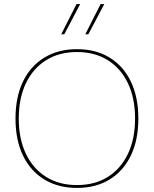

<svg xmlns="http://www.w3.org/2000/svg" viewBox="-20 -911 754 941"><path d="M357 -670Q450 -670 517.5 -628.5Q585 -587 621.5 -511Q658 -435 658 -330Q658 -225 621.5 -149Q585 -73 517.5 -31.5Q450 10 357 10Q265 10 197 -31.5Q129 -73 92.5 -149Q56 -225 56 -330Q56 -435 92.5 -511Q129 -587 197 -628.5Q265 -670 357 -670ZM357 -656Q270 -656 206 -616Q142 -576 107 -503Q72 -430 72 -330Q72 -230 107 -157Q142 -84 206 -44Q270 -4 357 -4Q445 -4 508.5 -44Q572 -84 607 -157Q642 -230 642 -330Q642 -430 607 -503Q572 -576 508.5 -616Q445 -656 357 -656ZM473 -891H491L413 -743H398ZM355 -891H373L295 -743H280Z"/></svg>

Font: Work Sans Thin
Style: Regular
Weight: 250
Designer: Wei Huang
Foundry: Wei Huang
Version: Version 2.012